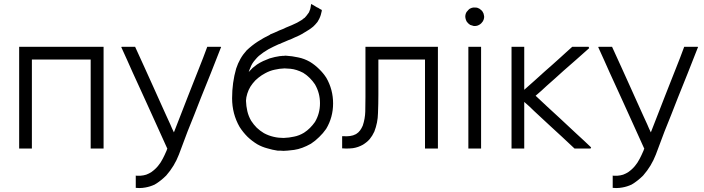

<svg xmlns="http://www.w3.org/2000/svg" viewBox="-20 -745 3570 973"><path d="M141.6 -443.4Q141.6 -394.5 141.6 -344.7Q141.6 -294.9 141.6 -246.1Q141.6 -210.9 141.6 -175.8Q141.6 -140.6 141.6 -105.5Q141.6 -77.1 141.6 -48.8Q141.6 -20.5 141.6 7.8Q139.6 7.8 138.7 7.8Q136.7 7.8 134.8 7.8Q128.9 7.8 123 7.8Q117.2 7.8 111.3 7.8Q107.4 7.8 103.5 7.8Q99.6 7.8 95.7 7.8Q91.8 7.8 86.9 7.8Q82 7.8 77.1 7.8Q77.1 5.9 77.1 3.9Q77.1 2 77.1 0Q77.1 -56.6 77.1 -113.3Q77.1 -170.9 77.1 -227.5Q77.1 -266.6 77.1 -305.7Q77.1 -344.7 77.1 -383.8Q77.1 -414.1 77.1 -445.3Q77.1 -476.6 77.1 -507.8Q79.1 -507.8 81.1 -507.8Q83 -507.8 85 -507.8Q131.8 -507.8 178.7 -507.8Q225.6 -507.8 272.5 -507.8Q304.7 -507.8 336.9 -507.8Q369.1 -507.8 401.4 -507.8Q426.8 -507.8 453.1 -507.8Q479.5 -507.8 504.9 -507.8Q504.9 -505.9 504.9 -503.9Q504.9 -502 504.9 -500Q504.9 -482.4 504.9 -463.9Q504.9 -446.3 504.9 -428.7Q504.9 -389.6 504.9 -350.6Q504.9 -311.5 504.9 -272.5Q504.9 -233.4 504.9 -194.3Q504.9 -155.3 504.9 -116.2Q504.9 -85.9 504.9 -54.7Q504.9 -23.4 504.9 7.8Q502.9 7.8 501 7.8Q499 7.8 497.1 7.8Q492.2 7.8 486.3 7.8Q480.5 7.8 474.6 7.8Q470.7 7.8 466.8 7.8Q461.9 7.8 458 7.8Q453.1 7.8 448.2 7.8Q444.3 7.8 439.5 7.8Q439.5 5.9 439.5 3.9Q439.5 2 439.5 0Q439.5 -51.8 439.5 -102.5Q439.5 -154.3 439.5 -205.1Q439.5 -240.2 439.5 -275.4Q439.5 -310.5 439.5 -345.7Q439.5 -370.1 439.5 -394.5Q439.5 -418.9 439.5 -443.4Q405.3 -443.4 372.1 -443.4Q337.9 -443.4 304.7 -443.4Q280.3 -443.4 255.9 -443.4Q231.4 -443.4 207 -443.4Q199.2 -443.4 191.4 -443.4Q182.6 -443.4 174.8 -443.4Q167 -443.4 158.2 -443.4Q150.4 -443.4 141.6 -443.4Z M861.3 -74.2Q879.9 -121.1 897.5 -167Q916 -213.9 933.6 -259.8Q947.3 -294.9 960.9 -329.1Q974.6 -364.3 988.3 -398.4Q999 -425.8 1009.8 -453.1Q1020.5 -480.5 1030.3 -507.8Q1032.2 -507.8 1033.2 -507.8Q1034.2 -507.8 1036.1 -507.8Q1038.1 -507.8 1040 -507.8Q1042 -507.8 1043.9 -507.8Q1047.9 -507.8 1051.8 -507.8Q1055.7 -507.8 1060.5 -507.8Q1064.5 -507.8 1068.4 -507.8Q1073.2 -507.8 1077.1 -507.8Q1083 -507.8 1087.9 -507.8Q1093.8 -507.8 1098.6 -507.8Q1099.6 -506.8 1099.6 -506.8Q1099.6 -505.9 1100.6 -505.9Q1099.6 -503.9 1098.6 -502Q1097.7 -499 1096.7 -497.1Q1072.3 -435.5 1047.9 -373Q1023.4 -310.5 998 -249Q981.4 -206.1 964.8 -164.1Q948.2 -121.1 930.7 -79.1Q908.2 -20.5 886.7 38.1Q864.3 96.7 822.3 144.5Q808.6 158.2 794.9 168.9Q780.3 180.7 763.7 190.4Q740.2 201.2 716.8 205.1Q702.1 208 685.5 208Q676.8 208 668 207Q668 205.1 668 203.1Q668 202.1 668 200.2Q668 194.3 668 188.5Q668 182.6 668 177.7Q668 173.8 668 169.9Q668 166 668 162.1Q668 158.2 668 153.3Q668 149.4 668 144.5Q669.9 144.5 671.9 145.5Q674.8 145.5 676.8 145.5Q692.4 146.5 707 143.6Q720.7 141.6 735.4 133.8Q749 127 759.8 117.2Q770.5 108.4 780.3 96.7Q794.9 79.1 804.7 59.6Q814.5 41 823.2 20.5Q824.2 17.6 825.2 15.6Q826.2 13.7 826.2 11.7Q827.1 10.7 827.1 10.7Q827.1 9.8 828.1 8.8Q801.8 -47.9 776.4 -105.5Q750 -162.1 724.6 -219.7Q706.1 -258.8 688.5 -298.8Q670.9 -338.9 652.3 -377.9Q638.7 -410.2 624 -441.4Q609.4 -473.6 594.7 -505.9Q595.7 -505.9 596.7 -507.8Q599.6 -507.8 605.5 -507.8Q612.3 -507.8 618.2 -507.8Q624 -507.8 629.9 -507.8Q634.8 -507.8 638.7 -507.8Q642.6 -507.8 647.5 -507.8Q651.4 -507.8 656.2 -507.8Q660.2 -507.8 665 -507.8Q665 -506.8 666 -504.9Q666 -503.9 667 -502.9Q689.5 -452.1 712.9 -402.3Q735.4 -351.6 758.8 -300.8Q774.4 -265.6 790 -231.4Q805.7 -196.3 821.3 -162.1Q827.1 -150.4 832 -138.7Q836.9 -127 842.8 -115.2Q846.7 -105.5 851.6 -94.7Q856.4 -85 861.3 -74.2Z M1240.2 -379.9Q1250 -390.6 1259.8 -400.4Q1270.5 -409.2 1282.2 -418Q1296.9 -427.7 1313.5 -435.5Q1329.1 -442.4 1346.7 -449.2Q1359.4 -453.1 1373 -456.1Q1385.7 -459 1399.4 -460.9Q1402.3 -460.9 1404.3 -460.9Q1407.2 -461.9 1410.2 -461.9Q1410.2 -461.9 1417 -461.9Q1423.8 -462.9 1427.7 -462.9Q1460.9 -460.9 1491.2 -454.1Q1521.5 -448.2 1550.8 -431.6Q1576.2 -416 1596.7 -395.5Q1618.2 -375 1633.8 -350.6Q1668 -291 1668 -220.7Q1668 -150.4 1632.8 -91.8Q1617.2 -69.3 1597.7 -50.8Q1578.1 -31.2 1555.7 -16.6Q1510.7 8.8 1470.7 14.6Q1431.6 19.5 1417 19.5Q1409.2 19.5 1402.3 18.6Q1394.5 18.6 1387.7 18.6Q1360.4 14.6 1335 6.8Q1308.6 0 1284.2 -13.7Q1256.8 -30.3 1234.4 -51.8Q1211.9 -74.2 1194.3 -101.6Q1156.2 -168 1156.2 -247.1Q1156.2 -326.2 1176.8 -397.5Q1185.5 -423.8 1198.2 -446.3Q1210.9 -468.8 1229.5 -489.3Q1255.9 -514.6 1286.1 -534.2Q1316.4 -553.7 1348.6 -569.3Q1348.6 -569.3 1348.6 -569.3Q1348.6 -569.3 1348.6 -570.3Q1360.4 -575.2 1372.1 -580.1Q1383.8 -585 1395.5 -590.8Q1404.3 -593.8 1413.1 -597.7Q1420.9 -601.6 1429.7 -605.5Q1443.4 -611.3 1458 -617.2Q1471.7 -623 1485.4 -629.9Q1491.2 -633.8 1497.1 -636.7Q1502.9 -640.6 1508.8 -643.6Q1517.6 -649.4 1519.5 -652.3Q1522.5 -654.3 1522.5 -653.3Q1527.3 -659.2 1532.2 -664.1Q1537.1 -669.9 1541 -675.8Q1543.9 -679.7 1545.9 -682.6Q1547.9 -686.5 1548.8 -690.4Q1552.7 -698.2 1553.7 -706.1Q1555.7 -714.8 1556.6 -723.6Q1557.6 -723.6 1557.6 -723.6Q1558.6 -723.6 1558.6 -724.6Q1560.5 -722.7 1562.5 -721.7Q1564.5 -720.7 1566.4 -719.7Q1571.3 -716.8 1576.2 -713.9Q1581.1 -710.9 1585.9 -708Q1588.9 -707 1592.8 -705.1Q1595.7 -703.1 1598.6 -701.2Q1601.6 -699.2 1605.5 -697.3Q1608.4 -695.3 1611.3 -694.3Q1611.3 -692.4 1610.4 -691.4Q1610.4 -690.4 1610.4 -688.5Q1608.4 -678.7 1605.5 -668.9Q1602.5 -659.2 1597.7 -649.4Q1593.8 -641.6 1588.9 -633.8Q1584 -627 1577.1 -620.1Q1566.4 -608.4 1558.6 -603.5Q1550.8 -597.7 1547.9 -595.7Q1538.1 -588.9 1527.3 -583Q1516.6 -576.2 1505.9 -570.3Q1498 -566.4 1490.2 -562.5Q1482.4 -558.6 1474.6 -555.7Q1465.8 -551.8 1458 -547.9Q1450.2 -544.9 1440.4 -541Q1432.6 -538.1 1424.8 -534.2Q1416 -531.2 1408.2 -527.3Q1404.3 -525.4 1400.4 -523.4Q1395.5 -522.5 1391.6 -520.5Q1365.2 -508.8 1339.8 -495.1Q1314.5 -480.5 1292 -461.9Q1282.2 -453.1 1274.4 -443.4Q1265.6 -433.6 1258.8 -422.9Q1252.9 -413.1 1249 -402.3Q1244.1 -392.6 1241.2 -381.8Q1240.2 -381.8 1240.2 -380.9Q1240.2 -380.9 1240.2 -379.9ZM1226.6 -234.4Q1227.5 -207 1233.4 -181.6Q1239.3 -156.2 1252.9 -132.8Q1265.6 -113.3 1281.2 -97.7Q1297.9 -82 1317.4 -70.3Q1340.8 -57.6 1366.2 -51.8Q1390.6 -45.9 1417 -45.9Q1445.3 -46.9 1470.7 -52.7Q1496.1 -57.6 1520.5 -72.3Q1537.1 -83 1550.8 -96.7Q1564.5 -110.4 1576.2 -127Q1601.6 -169.9 1601.6 -221.7Q1601.6 -273.4 1576.2 -317.4Q1564.5 -335 1549.8 -349.6Q1535.2 -364.3 1516.6 -376Q1482.4 -393.6 1452.1 -396.5Q1421.9 -398.4 1421.9 -398.4Q1395.5 -397.5 1371.1 -391.6Q1347.7 -386.7 1324.2 -374Q1305.7 -364.3 1290 -351.6Q1273.4 -338.9 1260.7 -322.3Q1248 -306.6 1240.2 -289.1Q1232.4 -271.5 1228.5 -252Q1228.5 -248 1227.5 -243.2Q1227.5 -238.3 1226.6 -234.4Z M1897.5 -443.4Q1897.5 -418 1897.5 -392.6Q1897.5 -367.2 1897.5 -341.8Q1897.5 -322.3 1897.5 -303.7Q1897.5 -285.2 1897.5 -266.6Q1897.5 -218.8 1895.5 -170.9Q1894.5 -123 1877 -78.1Q1867.2 -56.6 1853.5 -40Q1839.8 -24.4 1819.3 -11.7Q1794.9 2 1768.6 5.9Q1752 7.8 1734.4 7.8Q1724.6 7.8 1713.9 6.8Q1713.9 4.9 1713.9 3.9Q1713.9 2 1713.9 0Q1713.9 -5.9 1713.9 -11.7Q1713.9 -16.6 1713.9 -22.5Q1713.9 -26.4 1713.9 -30.3Q1713.9 -34.2 1713.9 -38.1Q1713.9 -42 1713.9 -46.9Q1713.9 -50.8 1713.9 -54.7Q1715.8 -54.7 1717.8 -54.7Q1720.7 -54.7 1722.7 -54.7Q1738.3 -53.7 1753.9 -55.7Q1769.5 -57.6 1784.2 -65.4Q1796.9 -73.2 1804.7 -84Q1812.5 -94.7 1818.4 -108.4Q1830.1 -143.6 1831.1 -179.7Q1832 -216.8 1832 -252.9Q1832 -277.3 1832 -301.8Q1832 -326.2 1832 -349.6Q1832 -373 1832 -396.5Q1832 -418.9 1832 -442.4Q1832 -459 1832 -474.6Q1832 -491.2 1832 -507.8Q1834 -507.8 1835.9 -507.8Q1837.9 -507.8 1839.8 -507.8Q1879.9 -507.8 1919.9 -507.8Q1960 -507.8 2000 -507.8Q2027.3 -507.8 2054.7 -507.8Q2082 -507.8 2109.4 -507.8Q2131.8 -507.8 2154.3 -507.8Q2176.8 -507.8 2199.2 -507.8Q2199.2 -505.9 2199.2 -503.9Q2199.2 -502 2199.2 -500Q2199.2 -482.4 2199.2 -463.9Q2199.2 -446.3 2199.2 -428.7Q2199.2 -389.6 2199.2 -350.6Q2199.2 -311.5 2199.2 -272.5Q2199.2 -233.4 2199.2 -194.3Q2199.2 -155.3 2199.2 -116.2Q2199.2 -85.9 2199.2 -54.7Q2199.2 -23.4 2199.2 7.8Q2197.3 7.8 2195.3 7.8Q2193.4 7.8 2191.4 7.8Q2185.5 7.8 2180.7 7.8Q2174.8 7.8 2168.9 7.8Q2165 7.8 2161.1 7.8Q2157.2 7.8 2153.3 7.8Q2148.4 7.8 2143.6 7.8Q2138.7 7.8 2133.8 7.8Q2133.8 5.9 2133.8 3.9Q2133.8 2 2133.8 0Q2133.8 -51.8 2133.8 -102.5Q2133.8 -154.3 2133.8 -205.1Q2133.8 -240.2 2133.8 -275.4Q2133.8 -310.5 2133.8 -345.7Q2133.8 -370.1 2133.8 -394.5Q2133.8 -418.9 2133.8 -443.4Q2107.4 -443.4 2081.1 -443.4Q2053.7 -443.4 2027.3 -443.4Q2007.8 -443.4 1987.3 -443.4Q1967.8 -443.4 1948.2 -443.4Q1942.4 -443.4 1935.5 -443.4Q1928.7 -443.4 1921.9 -443.4Q1916 -443.4 1910.2 -443.4Q1903.3 -443.4 1897.5 -443.4Z M2385.7 -613.3Q2384.8 -613.3 2383.8 -613.3Q2381.8 -613.3 2380.9 -613.3Q2376 -614.3 2371.1 -616.2Q2367.2 -617.2 2362.3 -619.1Q2357.4 -623 2353.5 -626Q2349.6 -629.9 2345.7 -634.8Q2338.9 -646.5 2337.9 -660.2Q2337.9 -673.8 2344.7 -684.6Q2348.6 -689.5 2352.5 -693.4Q2356.4 -698.2 2361.3 -701.2Q2371.1 -706.1 2378.9 -707Q2387.7 -707 2385.7 -707Q2391.6 -707 2397.5 -706.1Q2403.3 -704.1 2409.2 -701.2Q2414.1 -698.2 2418 -694.3Q2422.9 -690.4 2425.8 -685.5Q2431.6 -676.8 2432.6 -667Q2433.6 -664.1 2433.6 -660.2Q2433.6 -654.3 2431.6 -647.5Q2430.7 -644.5 2429.7 -642.6Q2428.7 -639.6 2426.8 -636.7Q2424.8 -633.8 2422.9 -631.8Q2420.9 -628.9 2418.9 -627Q2418.9 -627 2418.9 -627Q2418.9 -627 2418.9 -627Q2416 -624 2413.1 -622.1Q2411.1 -620.1 2408.2 -619.1Q2405.3 -617.2 2402.3 -616.2Q2399.4 -615.2 2396.5 -614.3Q2391.6 -613.3 2388.7 -613.3Q2385.7 -613.3 2385.7 -613.3ZM2353.5 0Q2353.5 -17.6 2353.5 -36.1Q2353.5 -53.7 2353.5 -71.3Q2353.5 -110.4 2353.5 -149.4Q2353.5 -188.5 2353.5 -227.5Q2353.5 -266.6 2353.5 -305.7Q2353.5 -344.7 2353.5 -383.8Q2353.5 -414.1 2353.5 -445.3Q2353.5 -476.6 2353.5 -507.8Q2355.5 -507.8 2357.4 -507.8Q2359.4 -507.8 2360.4 -507.8Q2366.2 -507.8 2372.1 -507.8Q2377.9 -507.8 2383.8 -507.8Q2387.7 -507.8 2391.6 -507.8Q2395.5 -507.8 2399.4 -507.8Q2404.3 -507.8 2409.2 -507.8Q2413.1 -507.8 2418 -507.8Q2418 -505.9 2418 -503.9Q2418 -502 2418 -500Q2418 -443.4 2418 -386.7Q2418 -329.1 2418 -272.5Q2418 -233.4 2418 -194.3Q2418 -155.3 2418 -116.2Q2418 -85.9 2418 -54.7Q2418 -23.4 2418 7.8Q2416 7.8 2414.1 7.8Q2413.1 7.8 2411.1 7.8Q2405.3 7.8 2399.4 7.8Q2393.6 7.8 2387.7 7.8Q2383.8 7.8 2379.9 7.8Q2376 7.8 2372.1 7.8Q2367.2 7.8 2363.3 7.8Q2358.4 7.8 2353.5 7.8Q2353.5 5.9 2353.5 3.9Q2353.5 2 2353.5 0Z M2694.3 -259.8Q2724.6 -231.4 2754.9 -203.1Q2785.2 -175.8 2815.4 -147.5Q2836.9 -127 2859.4 -106.4Q2880.9 -86.9 2902.3 -66.4Q2920.9 -48.8 2939.5 -32.2Q2957 -15.6 2975.6 2Q2974.6 3.9 2972.7 7.8Q2969.7 7.8 2962.9 7.8Q2960 7.8 2958 7.8Q2955.1 7.8 2953.1 7.8Q2947.3 7.8 2942.4 7.8Q2936.5 7.8 2931.6 7.8Q2926.8 7.8 2920.9 7.8Q2916 7.8 2910.2 7.8Q2906.2 7.8 2901.4 7.8Q2896.5 7.8 2891.6 7.8Q2891.6 6.8 2890.6 6.8Q2889.6 5.9 2889.6 5.9Q2859.4 -22.5 2829.1 -50.8Q2798.8 -78.1 2768.6 -106.4Q2748 -126 2727.5 -144.5Q2707 -164.1 2686.5 -182.6Q2673.8 -194.3 2662.1 -206.1Q2649.4 -217.8 2636.7 -228.5Q2636.7 -205.1 2636.7 -181.6Q2636.7 -158.2 2636.7 -133.8Q2636.7 -115.2 2636.7 -95.7Q2636.7 -76.2 2636.7 -57.6Q2636.7 -41 2636.7 -25.4Q2636.7 -8.8 2636.7 7.8Q2634.8 7.8 2633.8 7.8Q2631.8 7.8 2629.9 7.8Q2624 7.8 2618.2 7.8Q2612.3 7.8 2606.4 7.8Q2602.5 7.8 2598.6 7.8Q2594.7 7.8 2590.8 7.8Q2586.9 7.8 2582 7.8Q2577.1 7.8 2572.3 7.8Q2572.3 5.9 2572.3 3.9Q2572.3 2 2572.3 0Q2572.3 -56.6 2572.3 -113.3Q2572.3 -170.9 2572.3 -227.5Q2572.3 -266.6 2572.3 -305.7Q2572.3 -344.7 2572.3 -383.8Q2572.3 -414.1 2572.3 -445.3Q2572.3 -476.6 2572.3 -507.8Q2574.2 -507.8 2576.2 -507.8Q2578.1 -507.8 2580.1 -507.8Q2585 -507.8 2590.8 -507.8Q2596.7 -507.8 2602.5 -507.8Q2606.4 -507.8 2610.4 -507.8Q2614.3 -507.8 2618.2 -507.8Q2623 -507.8 2627.9 -507.8Q2632.8 -507.8 2636.7 -507.8Q2636.7 -505.9 2636.7 -503.9Q2636.7 -502 2636.7 -500Q2636.7 -474.6 2636.7 -448.2Q2636.7 -422.9 2636.7 -396.5Q2636.7 -378.9 2636.7 -361.3Q2636.7 -343.8 2636.7 -326.2Q2636.7 -317.4 2636.7 -307.6Q2636.7 -298.8 2636.7 -290Q2663.1 -312.5 2688.5 -335.9Q2713.9 -358.4 2739.3 -381.8Q2759.8 -399.4 2779.3 -417Q2798.8 -434.6 2818.4 -452.1Q2834 -466.8 2849.6 -480.5Q2864.3 -494.1 2879.9 -507.8Q2880.9 -507.8 2880.9 -507.8Q2881.8 -507.8 2882.8 -507.8Q2890.6 -507.8 2898.4 -507.8Q2906.2 -507.8 2914.1 -507.8Q2919.9 -507.8 2925.8 -507.8Q2930.7 -507.8 2936.5 -507.8Q2943.4 -507.8 2949.2 -507.8Q2956.1 -507.8 2962.9 -507.8Q2963.9 -505.9 2965.8 -501Q2962.9 -499 2958 -494.1Q2926.8 -466.8 2896.5 -439.5Q2866.2 -412.1 2835 -385.7Q2814.5 -366.2 2793 -347.7Q2772.5 -329.1 2751 -310.5Q2744.1 -303.7 2737.3 -297.9Q2730.5 -292 2723.6 -285.2Q2715.8 -279.3 2709 -272.5Q2702.1 -266.6 2694.3 -259.8Z M3278.3 -74.2Q3296.9 -121.1 3314.5 -167Q3333 -213.9 3350.6 -259.8Q3364.3 -294.9 3377.9 -329.1Q3391.6 -364.3 3405.3 -398.4Q3416 -425.8 3426.8 -453.1Q3437.5 -480.5 3447.3 -507.8Q3449.2 -507.8 3450.2 -507.8Q3451.2 -507.8 3453.1 -507.8Q3455.1 -507.8 3457 -507.8Q3459 -507.8 3460.9 -507.8Q3464.8 -507.8 3468.8 -507.8Q3472.7 -507.8 3477.5 -507.8Q3481.4 -507.8 3485.4 -507.8Q3490.2 -507.8 3494.1 -507.8Q3500 -507.8 3504.9 -507.8Q3510.7 -507.8 3515.6 -507.8Q3516.6 -506.8 3516.6 -506.8Q3516.6 -505.9 3517.6 -505.9Q3516.6 -503.9 3515.6 -502Q3514.6 -499 3513.7 -497.1Q3489.3 -435.5 3464.8 -373Q3440.4 -310.5 3415 -249Q3398.4 -206.1 3381.8 -164.1Q3365.2 -121.1 3347.7 -79.1Q3325.2 -20.5 3303.7 38.1Q3281.2 96.7 3239.3 144.5Q3225.6 158.2 3211.9 168.9Q3197.3 180.7 3180.7 190.4Q3157.2 201.2 3133.8 205.1Q3119.1 208 3102.5 208Q3093.8 208 3085 207Q3085 205.1 3085 203.1Q3085 202.1 3085 200.2Q3085 194.3 3085 188.5Q3085 182.6 3085 177.7Q3085 173.8 3085 169.9Q3085 166 3085 162.1Q3085 158.2 3085 153.3Q3085 149.4 3085 144.5Q3086.9 144.5 3088.9 145.5Q3091.8 145.5 3093.8 145.5Q3109.4 146.5 3124 143.6Q3137.7 141.6 3152.3 133.8Q3166 127 3176.8 117.2Q3187.5 108.4 3197.3 96.7Q3211.9 79.1 3221.7 59.6Q3231.4 41 3240.2 20.5Q3241.2 17.6 3242.2 15.6Q3243.2 13.7 3243.2 11.7Q3244.1 10.7 3244.1 10.7Q3244.1 9.8 3245.1 8.8Q3218.8 -47.9 3193.4 -105.5Q3167 -162.1 3141.6 -219.7Q3123 -258.8 3105.5 -298.8Q3087.9 -338.9 3069.3 -377.9Q3055.7 -410.2 3041 -441.4Q3026.4 -473.6 3011.7 -505.9Q3012.7 -505.9 3013.7 -507.8Q3016.6 -507.8 3022.5 -507.8Q3029.3 -507.8 3035.2 -507.8Q3041 -507.8 3046.9 -507.8Q3051.8 -507.8 3055.7 -507.8Q3059.6 -507.8 3064.5 -507.8Q3068.4 -507.8 3073.2 -507.8Q3077.1 -507.8 3082 -507.8Q3082 -506.8 3083 -504.9Q3083 -503.9 3084 -502.9Q3106.4 -452.1 3129.9 -402.3Q3152.3 -351.6 3175.8 -300.8Q3191.4 -265.6 3207 -231.4Q3222.7 -196.3 3238.3 -162.1Q3244.1 -150.4 3249 -138.7Q3253.9 -127 3259.8 -115.2Q3263.7 -105.5 3268.6 -94.7Q3273.4 -85 3278.3 -74.2Z"/></svg>

Font: LeFont
Style: Light
Weight: 300
Designer: Leryon MEDIA
Version: Version 1.0